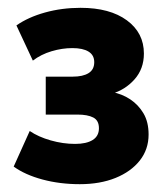

<svg xmlns="http://www.w3.org/2000/svg" viewBox="-20 -729 430 491"><path d="M184 -258Q133 -258 88.5 -270Q44 -282 15 -303L56 -394Q78 -379 109.5 -370Q141 -361 172 -361Q201 -361 217 -371Q233 -381 233 -401Q233 -421 218.5 -428.5Q204 -436 178 -436H97V-533H166Q192 -533 206.5 -542Q221 -551 221 -570Q221 -588 206.5 -597Q192 -606 165 -606Q139 -606 112 -598Q85 -590 64 -574L22 -664Q52 -685 95 -697Q138 -709 186 -709Q261 -709 304.5 -677Q348 -645 348 -592Q348 -553 324 -526Q300 -499 265 -489V-494Q292 -489 313 -475Q334 -461 347 -439Q360 -417 360 -385Q360 -347 337.5 -318.5Q315 -290 275.5 -274Q236 -258 184 -258Z"/></svg>

Font: Nunito Sans 10pt SemiCondensed Black
Style: Regular
Weight: 900
Width: 4
Designer: Vernon Adams
Foundry: Vernon Adams
Version: Version 3.101;gftools[0.9.27]